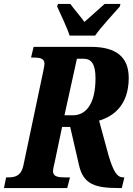

<svg xmlns="http://www.w3.org/2000/svg" viewBox="-40 -951 671 971"><path d="M312 -771H441C474 -818 533 -880 566 -918L569 -931H489C466 -910 417 -867 387 -840C368 -867 331 -909 316 -931H253L249 -918C266 -880 299 -812 312 -771ZM-20 0H300L314 -54H287C253 -54 228 -58 228 -86C228 -93 230 -104 236 -128L274 -309H315L360 -114C382 -18 443 0 561 0H576L589 -54H583C552 -54 533 -84 509 -165L461 -341C530 -361 611 -416 611 -557C611 -663 547 -714 420 -714H130L117 -660H128C162 -660 185 -656 185 -628C185 -622 183 -613 179 -592L78 -113C67 -61 35 -54 2 -54H-9ZM286 -368 349 -654H382C423 -654 443 -626 443 -555C443 -420 391 -368 329 -368Z"/></svg>

Font: Noto Serif Condensed Extra
Style: Italic
Weight: 800
Width: 3
Italic angle: -12°
Designer: Monotype Design Team
Foundry: Monotype Imaging Inc.
Version: Version 1.901